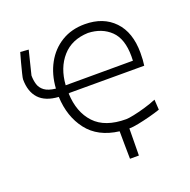

<svg xmlns="http://www.w3.org/2000/svg" viewBox="-117 -623 862 873"><g transform="rotate(-20 314.0 -186.0)"><path d="M367 136.5Q366.5 99.5 366 64.5Q365.5 29.5 365.5 3Q265 -9.5 214 -75.8Q163 -142 159 -238.5Q95.5 -242.5 64.5 -276Q33.5 -309.5 33.5 -369Q33.5 -374.5 39 -396.8Q44.5 -419 51.5 -445.5Q58.5 -472 64 -490.5L104 -487.5Q97.5 -461 88.8 -426.2Q80 -391.5 75.5 -372.5Q75.5 -349.5 81.5 -329.5Q87.5 -309.5 105.5 -296Q123.5 -282.5 159.5 -278.5Q164 -346 192.5 -398Q221 -450 269.5 -479.5Q318 -509 382 -509Q471.5 -509 524 -454.2Q576.5 -399.5 576.5 -300Q576.5 -264.5 572.5 -239H210.5V-238H206.5Q210 -146 260.5 -92.2Q311 -38.5 412.5 -38.5Q424.5 -38.5 450 -43.8Q475.5 -49 505.8 -57.8Q536 -66.5 563.5 -78L566.5 -28.5Q543.5 -20.5 513.8 -12.8Q484 -5 456.2 0.5Q428.5 6 411.5 6Q411 38.5 410.8 71.2Q410.5 104 410 136.5ZM383 -466.5Q303.5 -464 257.8 -412Q212 -360 206.5 -277.5L532 -278Q532 -283.5 532.2 -288.8Q532.5 -294 532.5 -299.5Q532.5 -384 491 -424Q449.5 -464 383 -466.5Z"/></g></svg>

Font: Commissioner Loud ExtraLight
Style: Regular
Weight: 200
Designer: Kostas Bartsokas
Foundry: Kostas Bartsokas
Version: Version 1.000; ttfautohint (v1.8.3)